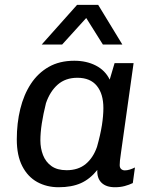

<svg xmlns="http://www.w3.org/2000/svg" viewBox="-20 -776 640 806"><path d="M226.2 10Q176 10 136.2 -11.9Q96.5 -33.8 73.5 -78.5Q50.5 -123.2 50.5 -190.8Q50.5 -258.8 65.1 -318.6Q79.8 -378.5 109.5 -423.9Q139.2 -469.2 184.5 -495.1Q229.8 -521 292 -521Q343 -521 382.4 -500.8Q421.8 -480.5 440.5 -441.8L461 -511H540.8L488.5 -139.2Q484.5 -113 483.5 -101.8Q482.5 -90.5 482.5 -82.8Q482.5 -72 488.6 -66.4Q494.8 -60.8 504 -60.8Q513.5 -60.8 524.6 -64.1Q535.8 -67.5 546.5 -73L537.5 -7.5Q522 0 503.4 5Q484.8 10 462.5 10Q425.5 10 406.1 -9Q386.8 -28 388.5 -62.5Q357.8 -24.2 319.4 -7.1Q281 10 226.2 10ZM259.8 -61.5Q308.2 -61.5 339.8 -87.5Q371.2 -113.5 387.2 -159.5Q401.5 -210.2 407.8 -250.1Q414 -290 414 -322.5Q414 -382 386.4 -415.8Q358.8 -449.5 304.8 -449.5Q255 -449.5 222.4 -420.9Q189.8 -392.2 173 -343Q161.5 -297 155.5 -257.8Q149.5 -218.5 149.5 -186.5Q149.5 -153.8 160.6 -125Q171.8 -96.2 195.9 -78.9Q220 -61.5 259.8 -61.5ZM155.2 -589.2 303.5 -755.5H392.2L493.5 -589.2H411.8L316.5 -741H378.8L241 -589.2Z"/></svg>

Font: Chivo Mono Medium
Style: Italic
Weight: 500
Italic angle: -8.05°
Monospace: yes
Designer: Hector Gatti
Foundry: Omnibus-Type
Version: Version 1.008